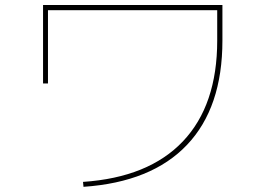

<svg xmlns="http://www.w3.org/2000/svg" viewBox="-20 -720 1040 760"><path d="M169.9 -679.7V-389.6H150.4V-700.2H860.4V-559.6Q860.4 -293.9 720.2 -146.5Q580.1 1 310.5 19.5L308.6 0Q568.4 -17.6 704.1 -160.6Q839.8 -303.7 839.8 -559.6V-679.7Z"/></svg>

Font: Mgen+ 1m thin
Style: Regular
Weight: 100
Designer: [Source Han Sans]
Ryoko NISHIZUKA  (kana & ideographs); Paul D. Hunt (Latin, Greek & Cyrillic); Wenlong ZHANG  (bopomofo
Version: Version 1.059.20150602